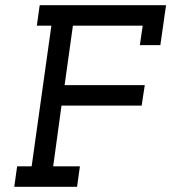

<svg xmlns="http://www.w3.org/2000/svg" viewBox="-20 -720 660 740"><path d="M46 -79 35 0H277L288 -79H185L217 -313H526L538 -392H229L261 -621H530L519 -546H598L620 -700H133L122 -621H178L102 -79Z"/></svg>

Font: Josefin Slab Thin
Style: Italic
Weight: 100
Italic angle: -12°
Designer: Santiago Orozco
Foundry: Typemade
Version: Version 2.000